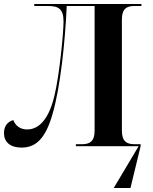

<svg xmlns="http://www.w3.org/2000/svg" viewBox="-20 -734 768 964"><path d="M88 7C155 7 208 -31 245 -166C283 -297 307 -523 315 -704H455V-78C455 -24 431 -10 392 -10H361V0H676L551 210H635L686 0V-10H655C616 -10 592 -24 592 -78V-636C592 -690 616 -704 655 -704H690V-714H152V-704H219C274 -704 299 -690 299 -625C299 -571 279 -359 253 -252C218 -106 155 -84 116 -84C77 -84 55 -108 47 -131C18 -123 0 -101 0 -66C0 -21 31 7 88 7Z"/></svg>

Font: Noto Serif Display SemiBold
Style: Regular
Weight: 600
Designer: Monotype Design Team
Foundry: Monotype Imaging Inc.
Version: Version 2.009